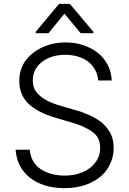

<svg xmlns="http://www.w3.org/2000/svg" viewBox="-20 -960 669 995"><path d="M436 -641Q389 -676 318 -676Q245 -676 196 -638Q150 -601 150 -543Q150 -504 171 -480Q192 -455 225 -438Q255 -423 293 -412L369 -390Q398 -383 439 -365Q474 -350 504 -328Q534 -302 551 -272Q569 -239 569 -193Q569 -137 538 -87Q508 -40 450 -13Q391 15 314 15Q203 15 134 -40Q67 -94 61 -184H134Q140 -119 190 -84Q243 -50 314 -50Q367 -50 409 -68Q451 -86 475 -119Q499 -151 499 -194Q499 -250 457 -278Q414 -308 348 -326L261 -352Q176 -377 127 -423Q80 -469 80 -540Q80 -600 111 -644Q144 -689 198 -714Q253 -740 320 -740Q387 -740 441 -714Q495 -689 525 -645Q556 -602 559 -543H489Q483 -605 436 -641ZM231 -788H165V-795L286 -940H342L464 -795V-788H398L314 -889Z"/></svg>

Font: Sinter Normal
Style: Regular
Weight: 350
Foundry: Adobe & rsms
Version: Version 1.000